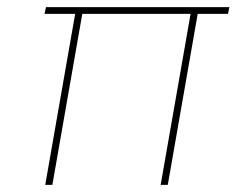

<svg xmlns="http://www.w3.org/2000/svg" viewBox="-20 -519 685 539"><path d="M107 0 191 -480H105L109 -499H624L620 -480H535L451 0H431L515 -480H211L127 0Z"/></svg>

Font: DM Sans 20pt Thin
Style: Italic
Weight: 250
Italic angle: -10°
Version: Version 4.004;gftools[0.9.30]